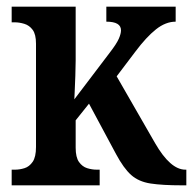

<svg xmlns="http://www.w3.org/2000/svg" viewBox="-20 -556 579 576"><path d="M15 0V-47H25Q39 -47 53.5 -51.5Q68 -56 78 -70.5Q88 -85 88 -115V-425Q88 -453 78 -466.5Q68 -480 53 -484.5Q38 -489 25 -489H15V-536H207V-374Q207 -356 206 -328.5Q205 -301 204 -279.5Q203 -258 203 -258L310 -399Q330 -425 336.5 -440Q343 -455 343 -465Q343 -491 299 -491V-536H507V-491Q477 -491 448 -468Q419 -445 386 -401L330 -327L445 -127Q491 -47 536 -47H539V0H526Q467 0 431.5 -5.5Q396 -11 373.5 -31Q351 -51 328 -94L247 -245L207 -195V-113Q207 -84 217 -70Q227 -56 241.5 -51.5Q256 -47 270 -47H279V0Z"/></svg>

Font: Noto Serif Condensed SemiBold
Style: Regular
Weight: 600
Width: 3
Designer: Monotype Design Team
Foundry: Monotype Imaging Inc.
Version: Version 2.013